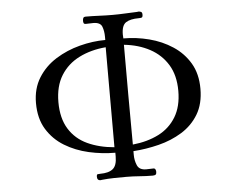

<svg xmlns="http://www.w3.org/2000/svg" viewBox="-53 -823 1107 899"><g transform="rotate(-5 500.0 -373.5)"><path d="M462 -606Q392 -600 337 -572.5Q282 -545 250.5 -494.5Q219 -444 219 -369Q219 -293 250 -243Q281 -193 336 -167.5Q391 -142 462 -136ZM783 -373Q783 -446 752.5 -496Q722 -546 669 -574.5Q616 -603 548 -610Q548 -493 548 -375.5Q548 -258 549 -141Q618 -148 670.5 -174.5Q723 -201 753 -250.5Q783 -300 783 -373ZM887 -374Q887 -303 857.5 -254Q828 -205 778.5 -174.5Q729 -144 669 -129Q609 -114 549 -110V-93Q549 -66 559 -43Q569 -20 601 -20Q609 -20 617.5 -20.5Q626 -21 635 -21Q642 -21 644.5 -15.5Q647 -10 647 -4Q647 6 642.5 9Q638 12 629 12Q598 12 567 9.5Q536 7 505 7Q476 7 447.5 7.5Q419 8 390 11Q389 11 387 11.5Q385 12 383 12Q368 12 368 -5Q368 -16 372.5 -17Q377 -18 385 -18Q425 -18 444.5 -34Q464 -50 464 -92V-110Q402 -110 340 -124Q278 -138 227 -169Q176 -200 145 -250.5Q114 -301 114 -374Q114 -442 145.5 -492.5Q177 -543 229 -575.5Q281 -608 342.5 -624Q404 -640 463 -640V-655Q463 -682 455 -703Q447 -724 414 -724Q404 -724 395.5 -723.5Q387 -723 378 -723Q371 -723 369 -727.5Q367 -732 367 -738Q367 -746 369.5 -751.5Q372 -757 382 -757Q413 -757 444.5 -755.5Q476 -754 507 -754Q536 -754 565 -755.5Q594 -757 623 -758Q625 -758 626 -758.5Q627 -759 628 -759Q637 -759 642 -756Q647 -753 647 -743Q647 -731 641.5 -729.5Q636 -728 628 -728Q588 -728 567.5 -714.5Q547 -701 547 -658L548 -640Q609 -640 669 -624.5Q729 -609 778.5 -576.5Q828 -544 857.5 -494Q887 -444 887 -374Z"/></g></svg>

Font: Kaisei Opti
Style: Regular
Weight: 400
Designer: Font-Kai, 金井和夫
Foundry: KAZUO KANAI
Version: Version 5.003